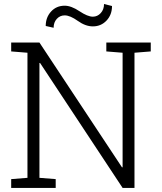

<svg xmlns="http://www.w3.org/2000/svg" viewBox="-20 -919 790 939"><path d="M34.7 0ZM527.8 -889.6Q527.8 -846.7 501 -818.4Q474.1 -790 434.1 -790Q397.9 -790 360.4 -816.9Q322.8 -843.8 296.4 -843.8Q273.4 -843.8 257.8 -826.7Q242.2 -809.6 242.2 -783.2L203.6 -792Q203.6 -834 229.7 -862.5Q255.9 -891.1 296.4 -891.1Q328.1 -891.1 368.4 -864.3Q408.7 -837.4 434.1 -837.4Q456.5 -837.4 472.7 -855Q488.8 -872.6 488.8 -899.4ZM717.3 -710.9V-667.5L637.7 -661.1V0H579.6L175.8 -611.3L172.9 -610.8V-49.3L252.4 -43V0H34.7V-43L114.3 -49.3V-661.1L34.7 -667.5V-710.9H114.3H172.9L576.7 -100.6L579.6 -101.1V-661.1L500 -667.5V-710.9H637.7Z"/></svg>

Font: TypoPRO Roboto Slab
Style: Light
Weight: 300
Designer: Google
Version: Version 1.100263; 2013; ttfautohint (v0.94.20-1c74) -l 8 -r 